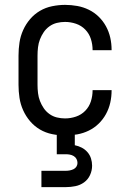

<svg xmlns="http://www.w3.org/2000/svg" viewBox="-20 -548 540 788"><path d="M247 8Q221 8 194 2.5Q167 -3 144 -16.5Q121 -30 103.5 -50.5Q86 -71 75 -95.5Q64 -120 60 -146.5Q56 -173 56 -200V-320Q56 -347 60 -373.5Q64 -400 75 -424.5Q86 -449 103.5 -469.5Q121 -490 144 -503.5Q167 -517 194 -522.5Q221 -528 247 -528Q272 -528 297 -523.5Q322 -519 344.5 -508Q367 -497 385 -479.5Q403 -462 415 -440Q427 -418 432.5 -393.5Q438 -369 438 -344V-342H360V-343Q360 -366 353 -388Q346 -410 330 -426.5Q314 -443 292 -450.5Q270 -458 247 -458Q230 -458 213.5 -454Q197 -450 183 -440Q169 -430 159.5 -416Q150 -402 144 -386.5Q138 -371 136 -354Q134 -337 134 -320V-200Q134 -183 136 -166Q138 -149 144 -133.5Q150 -118 159.5 -104Q169 -90 183 -80Q197 -70 213.5 -66Q230 -62 247 -62Q270 -62 292 -69.5Q314 -77 330 -93.5Q346 -110 353 -132Q360 -154 360 -177V-178H438V-176Q438 -151 432.5 -126.5Q427 -102 415 -80Q403 -58 385 -40.5Q367 -23 344.5 -12Q322 -1 297 3.5Q272 8 247 8ZM150 220V153H250Q258 153 266 151.5Q274 150 281.5 146.5Q289 143 293.5 136Q298 129 298 121Q298 112 294 104.5Q290 97 282.5 92.5Q275 88 266.5 86.5Q258 85 250 85H213V-62H287V48Q302 51 315.5 58Q329 65 339 76.5Q349 88 353.5 102.5Q358 117 358 132Q358 152 349.5 170.5Q341 189 325 200.5Q309 212 289.5 216Q270 220 250 220Z"/></svg>

Font: Iosevka NFM
Style: Regular
Weight: 400
Monospace: yes
Designer: Belleve Invis
Foundry: Belleve Invis
Version: Version 29.0.4; ttfautohint (v1.8.4);Nerd Fonts 3.3.0